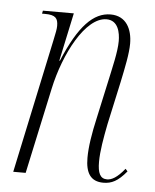

<svg xmlns="http://www.w3.org/2000/svg" viewBox="-45 -582 509 631"><g transform="rotate(5 209.5 -266.5)"><path d="M319 10C346 10 367 0 395 -34L388 -42C363 -11 345 -2 330 -2C307 -2 299 -21 299 -57C299 -93 307 -137 316 -183L347 -325C357 -373 367 -420 367 -453C367 -500 347 -543 295 -543C239 -543 191 -495 142 -377H140L174 -536H72L70 -526H80C115 -526 123 -515 123 -490C123 -479 120 -466 115 -442L21 0H62L123 -283C148 -400 214 -526 283 -526C322 -526 329 -485 329 -458C329 -422 315 -367 310 -342L279 -200C267 -147 260 -103 260 -67C260 -17 277 10 319 10Z"/></g></svg>

Font: Noto Serif Display ExtraCondensed ExtraLight
Style: Italic
Weight: 200
Width: 2
Italic angle: -12°
Designer: Monotype Design Team
Foundry: Monotype Imaging Inc.
Version: Version 2.009